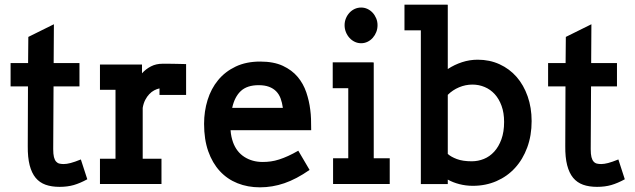

<svg xmlns="http://www.w3.org/2000/svg" viewBox="-20 -780 2691 814"><path d="M232.4 12.2Q198.7 12.2 173.3 3.2Q147.9 -5.9 131.1 -26.1Q114.3 -46.4 105.7 -79.6Q97.2 -112.8 97.7 -161.1L98.6 -413.6H24.9V-512.7H99.1L100.1 -623.5L208.5 -677.2L207.5 -512.7H316.9V-413.6H207L205.6 -147.9Q205.6 -126.5 208.7 -114Q211.9 -101.6 217.8 -95Q223.6 -88.4 231.9 -86.4Q240.2 -84.5 250 -84.5Q262.7 -84.5 279.5 -88.9Q296.4 -93.3 322.8 -104L350.1 -20Q319.8 -3.4 293 4.4Q266.1 12.2 232.4 12.2Z M656.2 -377.4V-405.3Q645 -402.8 633.8 -397Q622.6 -391.1 613 -381.1Q603.5 -371.1 595.9 -356.7Q588.4 -342.3 585 -322.8V-106.9H664.6V0H403.8V-106.9H469.7V-399.4H403.8V-506.3H582V-469.2Q598.1 -487.3 619.9 -498.5Q641.6 -509.8 669.4 -509.8Q681.2 -509.8 692.6 -509.8Q704.1 -509.8 715.8 -509.5Q727.5 -509.3 740.5 -509Q753.4 -508.8 769 -508.3V-377.4Z M957.5 -228Q958.5 -213.4 961.2 -200.9Q963.9 -188.5 967.8 -177.2Q982.9 -135.7 1016.4 -114.5Q1049.8 -93.3 1093.8 -93.3Q1111.3 -93.3 1128.4 -95.7Q1145.5 -98.1 1163.8 -104Q1182.1 -109.9 1201.9 -118.9Q1221.7 -127.9 1244.6 -141.1L1292.5 -59.6Q1236.3 -20.5 1185.5 -3.2Q1134.8 14.2 1082 14.2Q1030.3 14.2 986.8 -3.2Q943.4 -20.5 911.9 -54.7Q880.4 -88.9 862.8 -138.9Q845.2 -189 845.2 -254.9Q845.2 -308.1 860.1 -356.2Q875 -404.3 904.8 -440.4Q934.6 -476.6 979.2 -497.8Q1023.9 -519 1083 -519Q1140.1 -519 1179 -501Q1217.8 -482.9 1241.9 -454.1Q1266.1 -425.3 1278.6 -388.4Q1291 -351.6 1295.4 -314.5Q1297.9 -295.9 1298.6 -275.9Q1299.3 -255.9 1299.3 -228ZM1076.7 -418.9Q1027.8 -418.9 1001.2 -394.3Q974.6 -369.6 964.4 -322.8H1179.2Q1176.3 -344.7 1169.7 -362.5Q1163.1 -380.4 1150.9 -392.8Q1138.7 -405.3 1120.4 -412.1Q1102.1 -418.9 1076.7 -418.9Z M1511.2 -596.7Q1496.6 -596.7 1483.9 -602.8Q1471.2 -608.9 1461.7 -619.4Q1452.1 -629.9 1446.5 -643.8Q1440.9 -657.7 1440.9 -673.3Q1440.9 -688.5 1446.5 -702.1Q1452.1 -715.8 1461.7 -726.1Q1471.2 -736.3 1483.9 -742.2Q1496.6 -748 1511.2 -748Q1525.4 -748 1537.8 -742.2Q1550.3 -736.3 1559.8 -726.1Q1569.3 -715.8 1575 -702.1Q1580.6 -688.5 1580.6 -673.3Q1580.6 -657.7 1575.2 -644Q1569.8 -630.4 1560.3 -619.6Q1550.8 -608.9 1538.1 -602.8Q1525.4 -596.7 1511.2 -596.7ZM1560.5 -515.1H1564.5V-108.9H1632.3V0H1392.1V-108.9H1456.5V-406.2H1390.6V-515.6H1560.5Z M1875.5 -759.8H1878.4V-487.3Q1906.7 -505.9 1939 -516.4Q1971.2 -526.9 2005.4 -526.9Q2055.7 -526.9 2097.9 -507.6Q2140.1 -488.3 2170.2 -453.9Q2200.2 -419.4 2217 -371.6Q2233.9 -323.7 2233.9 -266.6Q2233.9 -205.6 2215.3 -155Q2196.8 -104.5 2163.8 -68.4Q2130.9 -32.2 2085 -12.2Q2039.1 7.8 1984.9 7.8Q1955.1 7.8 1927.7 0.7Q1900.4 -6.3 1878.4 -18.6V0.5H1764.2V-651.4H1694.8V-760.3H1875.5ZM1982.9 -421.4Q1953.6 -421.4 1926.3 -409.9Q1898.9 -398.4 1878.4 -377.9V-127.4Q1891.6 -115.2 1916.7 -105.7Q1941.9 -96.2 1980 -96.2Q2006.8 -96.2 2031.5 -106.2Q2056.2 -116.2 2075.2 -137Q2094.2 -157.7 2105.7 -189.2Q2117.2 -220.7 2117.2 -263.2Q2117.2 -301.8 2106.4 -331.3Q2095.7 -360.8 2077.4 -380.9Q2059.1 -400.9 2034.7 -411.1Q2010.3 -421.4 1982.9 -421.4Z M2511.2 12.2Q2477.5 12.2 2452.1 3.2Q2426.8 -5.9 2409.9 -26.1Q2393.1 -46.4 2384.5 -79.6Q2376 -112.8 2376.5 -161.1L2377.4 -413.6H2303.7V-512.7H2377.9L2378.9 -623.5L2487.3 -677.2L2486.3 -512.7H2595.7V-413.6H2485.8L2484.4 -147.9Q2484.4 -126.5 2487.5 -114Q2490.7 -101.6 2496.6 -95Q2502.4 -88.4 2510.7 -86.4Q2519 -84.5 2528.8 -84.5Q2541.5 -84.5 2558.3 -88.9Q2575.2 -93.3 2601.6 -104L2628.9 -20Q2598.6 -3.4 2571.8 4.4Q2544.9 12.2 2511.2 12.2Z"/></svg>

Font: Twentytwelve Slab
Style: TwentytwelveSlab
Weight: 700
Designer: Domenico Catapano
Version: Version 1.00 2012